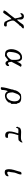

<svg xmlns="http://www.w3.org/2000/svg" viewBox="2176 -2752 649 5040"><g transform="rotate(90 2500.0 -232.5)"><path d="M728 -524C700 -549 658 -531 631 -520C590 -464 544 -393 498 -353C486 -394 494 -426 493 -460C491 -509 453 -536 413 -537C390 -538 365 -530 348 -512C333 -497 321 -472 327 -442C351 -445 362 -462 377 -472C388 -479 401 -482 423 -472C442 -420 455 -362 465 -302C427 -256 394 -206 357 -160C321 -115 273 -75 253 -15C264 3 287 6 315 7C374 -63 410 -156 483 -212C492 -138 525 -89 553 -34C570 -23 600 -13 626 -13C657 -13 682 -28 675 -72C666 -83 656 -86 646 -87C629 -88 611 -81 590 -87C559 -95 547 -141 535 -175C525 -204 520 -225 520 -242C519 -279 539 -299 572 -338C604 -377 623 -406 653 -424C661 -472 726 -482 728 -524Z M1735 -455C1723 -465 1709 -474 1693 -474C1656 -474 1630 -423 1613 -381C1607 -367 1598 -344 1598 -344C1604 -397 1580 -443 1542 -478C1523 -484 1505 -488 1485 -488C1424 -488 1375 -456 1339 -410C1295 -353 1271 -275 1271 -209C1271 -165 1280 -118 1305 -81C1332 -41 1391 -40 1434 -40H1450C1492 -63 1523 -103 1565 -125C1579 -94 1601 -51 1641 -51C1676 -51 1715 -84 1715 -120C1715 -130 1711 -140 1705 -148C1680 -150 1669 -118 1644 -118C1602 -118 1612 -183 1602 -210C1649 -290 1683 -377 1735 -455ZM1552 -302C1552 -275 1555 -241 1550 -215C1541 -168 1456 -86 1406 -86C1372 -86 1353 -114 1342 -143C1343 -200 1351 -305 1389 -374C1411 -413 1442 -441 1488 -441C1551 -441 1552 -346 1552 -302Z M2710 -339C2686 -364 2692 -397 2673 -421C2632 -474 2544 -471 2461 -458C2403 -418 2350 -354 2346 -273C2326 -260 2334 -237 2328 -217C2304 -131 2273 -31 2269 61C2297 83 2323 67 2343 46C2339 -9 2353 -74 2373 -117C2411 -31 2503 -21 2584 -61C2626 -82 2652 -110 2673 -139C2670 -157 2678 -163 2676 -180C2683 -191 2701 -190 2706 -203C2713 -258 2701 -296 2710 -339ZM2629 -366C2669 -254 2606 -63 2481 -83C2413 -94 2405 -175 2406 -246C2433 -317 2454 -433 2536 -436C2571 -437 2616 -403 2629 -366Z M3709 -498C3678 -465 3632 -458 3581 -458C3536 -458 3488 -464 3444 -463C3400 -462 3361 -455 3334 -428C3327 -403 3318 -380 3305 -361C3320 -357 3305 -324 3327 -328C3336 -354 3356 -362 3352 -383C3387 -396 3438 -394 3482 -388C3466 -333 3430 -238 3430 -161C3430 -122 3439 -87 3464 -65C3490 -42 3558 -33 3594 -65C3593 -83 3604 -104 3594 -120C3533 -113 3479 -115 3479 -165C3478 -230 3515 -352 3530 -391C3585 -384 3607 -394 3660 -395C3685 -422 3726 -453 3720 -498Z M4606 -135C4569 -127 4555 -95 4506 -98C4475 -119 4491 -155 4498 -187C4505 -220 4504 -261 4513 -295C4528 -355 4570 -417 4558 -469C4529 -477 4512 -472 4501 -460C4486 -443 4484 -413 4476 -387C4456 -323 4420 -224 4421 -141C4421 -105 4429 -72 4447 -46C4485 -27 4531 -29 4564 -47C4594 -64 4614 -94 4606 -135Z"/></g></svg>

Font: Yuji Syuku Std R
Style: Regular
Weight: 400
Designer: Kataoka Yuji
Foundry: Kinuta Font Factory
Version: Version 3.000;hotconv 1.0.111;makeotfexe 2.5.65597